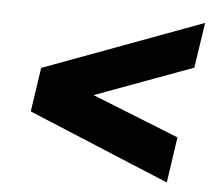

<svg xmlns="http://www.w3.org/2000/svg" viewBox="-43 -642 672 601"><g transform="rotate(5 293.5 -342.0)"><path d="M502 -88 58.5 -272.5 79 -411 578 -596 556.5 -453.5 250 -340.5 523 -231.5Z"/></g></svg>

Font: Public Sans Thin ExtraBold
Style: Italic
Weight: 800
Italic angle: -8°
Version: Version 2.001